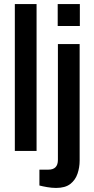

<svg xmlns="http://www.w3.org/2000/svg" viewBox="-20 -743 465 945"><path d="M53 0V-723H160V0ZM256 182Q235 182 212 178Q189 174 174 170V92H218Q265 92 265 44V-526H372V48Q372 81 361.5 112Q351 143 326 162.5Q301 182 256 182ZM264 -615V-723H373V-615Z"/></svg>

Font: Archivo Narrow SemiBold
Style: Regular
Weight: 600
Designer: Hector Gatti
Foundry: Omnibus-Type
Version: Version 3.002